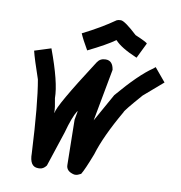

<svg xmlns="http://www.w3.org/2000/svg" viewBox="-89 -930 936 991"><g transform="rotate(10 379.0 -434.0)"><path d="M136.7 -641.6Q199.2 -473.6 199.2 -391.6Q209 -343.8 209 -317.4H210.9Q210.9 -350.6 378.9 -610.4Q394 -633.8 421.9 -633.8H423.8Q460 -633.8 466.8 -586.9L416 -313.5L498 -460Q603 -583.5 671.9 -629.9L683.6 -639.6L742.2 -569.3L642.6 -483.4Q560.5 -389.6 560.5 -381.8Q479 -240.7 449.2 -141.6Q416 -55.2 400.4 -30.3Q382.3 -20.5 373 -20.5H365.2Q322.3 -29.8 322.3 -63.5L318.4 -299.8L326.2 -342.8V-344.7H324.2Q302.2 -310.1 279.3 -225.6L218.8 -42Q203.1 -20.5 181.6 -20.5H175.8Q130.9 -20.5 130.9 -90.8Q117.7 -349.6 95.7 -471.7Q60.5 -573.7 50.8 -614.3ZM464.8 -846.7Q485.4 -846.7 552.7 -784.2Q617.2 -756.8 617.2 -751L578.1 -670.9H576.2Q491.7 -706.5 460.9 -741.2H459Q416.5 -710.4 320.3 -663.1Q290 -714.8 277.3 -745.1Q373 -793 443.4 -842.8Q451.2 -846.7 464.8 -846.7Z"/></g></svg>

Font: ww_drahtTSB
Style: Regular
Weight: 400
Designer: Dr. Wolfgang Wiebecke
Version: Version 1.06 May 21, 2010, initial release